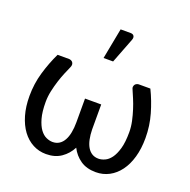

<svg xmlns="http://www.w3.org/2000/svg" viewBox="-126 -827 948 957"><g transform="rotate(20 348.0 -348.5)"><path d="M40.5 0ZM226.6 -60.5Q246.6 -60.5 261.5 -70.1Q276.4 -79.6 286.1 -97.2Q295.9 -114.7 300.5 -139.2Q305.2 -163.6 305.2 -192.9V-319.3H391.1V-187Q391.6 -158.7 396.5 -135.3Q401.4 -111.8 411.1 -95.2Q420.9 -78.6 435.5 -69.6Q450.2 -60.5 470.2 -60.5Q485.8 -60.5 503.4 -68.4Q521 -76.2 535.6 -95.9Q550.3 -115.7 560.1 -149.9Q569.8 -184.1 569.8 -236.8Q569.8 -265.1 563.5 -294.7Q557.1 -324.2 548.3 -351.6Q539.6 -378.9 529.8 -401.9Q520 -424.8 513.7 -439.5Q508.3 -449.7 509.3 -456.8Q510.3 -463.9 513.9 -468.5Q517.6 -473.1 523.2 -475.3Q528.8 -477.5 533.2 -477.5H594.2Q621.1 -422.4 638.4 -362.1Q655.8 -301.8 655.8 -236.8Q655.8 -180.7 642.8 -135.5Q629.9 -90.3 606.4 -58.6Q583 -26.9 550.8 -9.8Q518.6 7.3 480.5 7.3Q431.2 7.3 398.4 -15.4Q365.7 -38.1 347.7 -74.2Q329.1 -38.1 296.4 -15.4Q263.7 7.3 216.3 7.3Q178.2 7.3 146 -9.8Q113.8 -26.9 90.3 -58.6Q66.9 -90.3 53.7 -135.5Q40.5 -180.7 40.5 -236.8Q40.5 -301.8 58.1 -362.1Q75.7 -422.4 102.1 -477.5H163.1Q167.5 -477.5 173.1 -475.3Q178.7 -473.1 182.4 -468.5Q186 -463.9 186.8 -456.8Q187.5 -449.7 182.6 -439.5Q175.8 -424.8 166.3 -401.9Q156.7 -378.9 147.9 -351.6Q139.2 -324.2 132.8 -294.7Q126.5 -265.1 126.5 -236.8Q126.5 -184.1 136.2 -149.9Q146 -115.7 160.6 -95.9Q175.3 -76.2 192.9 -68.4Q210.4 -60.5 226.6 -60.5ZM322.8 -541 354 -704.1H407.2Q419.9 -704.1 425 -695.8Q430.2 -687.5 424.8 -673.8L373.5 -541Z"/></g></svg>

Font: Carlito
Style: Regular
Weight: 400
Designer: Lukasz Dziedzic
Foundry: tyPoland Lukasz Dziedzic
Version: Version 1.103; Beta1; all basic design good, some composites